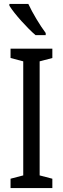

<svg xmlns="http://www.w3.org/2000/svg" viewBox="-20 -963 323 983"><path d="M125 -943H28V-934C54 -891 122 -817 162 -783H214V-794C186 -831 146 -897 125 -943ZM248 0V-48L183 -65V-649L248 -666V-714H34V-666L99 -649V-65L34 -48V0Z"/></svg>

Font: Noto Sans Telugu ExtraCondensed
Style: Regular
Weight: 400
Width: 2
Designer: Jelle Bosma - Monotype Design Team
Foundry: Monotype Imaging Inc.
Version: Version 2.005